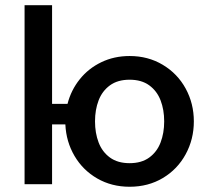

<svg xmlns="http://www.w3.org/2000/svg" viewBox="-20 -710 798 740"><path d="M231.9 -230.5H180.7V0H74.7V-689.9H180.7V-309.6H240.2Q253.9 -362.8 287.4 -404.5Q320.8 -446.3 370.4 -470.2Q419.9 -494.1 479.5 -494.1Q550.8 -494.1 607.4 -460.2Q664.1 -426.3 695.6 -368.7Q727.1 -311 727.1 -242.2Q727.1 -173.3 695.6 -115.5Q664.1 -57.6 607.7 -23.9Q551.3 9.8 479.5 9.8Q410.2 9.8 354.7 -22.2Q299.3 -54.2 267.1 -109.1Q234.9 -164.1 231.9 -230.5ZM612.8 -242.2Q612.8 -287.1 598.9 -323.2Q585 -359.4 555.2 -381.1Q525.4 -402.8 479.5 -402.8Q433.6 -402.8 403.8 -381.1Q374 -359.4 360.1 -323.2Q346.2 -287.1 346.2 -242.2Q346.2 -197.3 360.1 -160.9Q374 -124.5 403.8 -102.8Q433.6 -81.1 479.5 -81.1Q525.4 -81.1 555.2 -102.8Q585 -124.5 598.9 -160.9Q612.8 -197.3 612.8 -242.2Z"/></svg>

Font: Acari Sans SemiBold
Style: Regular
Weight: 600
Designer: Alfredo Marco Pradil and Stefan Peev
Foundry: Hanken Design Co.
Version: Version 1.045;January 11, 2019;FontCreator 11.5.0.2425 64-bi